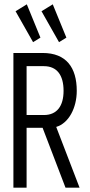

<svg xmlns="http://www.w3.org/2000/svg" viewBox="-20 -868 415 888"><path d="M133 -673 167 -694 104 -848 52 -816ZM253 -673 287 -694 224 -848 172 -816ZM42 0H103V-277H177L283 0H348L240 -281C298 -298 335 -369 335 -448C335 -555 287 -623 177 -623H42ZM103 -336V-562H183C243 -562 274 -521 274 -448C274 -377 243 -336 183 -336Z"/></svg>

Font: Inconsolata Condensed
Style: Regular
Weight: 400
Width: 3
Monospace: yes
Designer: Raph Levien, Cyreal, Brenton Simpson
Foundry: Raph Levien, Cyreal, Google
Version: Version 3.100